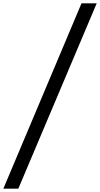

<svg xmlns="http://www.w3.org/2000/svg" viewBox="-48 -962 600 1152"><path d="M-27.8 169.9 440.9 -941.9H532.2L62 169.9Z"/></svg>

Font: Poppins
Style: Italic
Weight: 400
Italic angle: -10°
Designer: Ninad Kale (Devanagari), Jonny Pinhorn (Latin)
Foundry: Indian Type Foundry
Version: Version 3.200;PS 1.000;hotconv 16.6.54;makeotf.lib2.5.65590